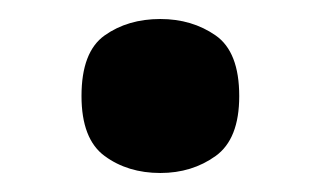

<svg xmlns="http://www.w3.org/2000/svg" viewBox="-20 -172 334 200"><path d="M147 8.2Q113.1 8.2 89 -9.5Q64.9 -27.2 64.9 -72Q64.9 -118 89 -135.1Q113.1 -152.2 147 -152.2Q180 -152.2 204.6 -135.1Q229.2 -118 229.2 -71.9Q229.2 -27.1 204.6 -9.5Q180 8.2 147 8.2Z"/></svg>

Font: Noto Serif Lao
Style: Regular
Weight: 400
Designer: Monotype Design Team
Foundry: Monotype Imaging Inc.
Version: Version 2.003